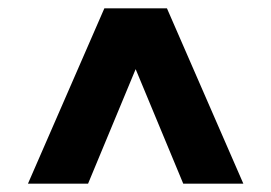

<svg xmlns="http://www.w3.org/2000/svg" viewBox="-20 -580 650 460"><path d="M47 -140 230 -560H380L563 -140H419L264 -513H346L191 -140Z"/></svg>

Font: MOST Montserrat ExtraBold
Style: Regular
Weight: 800
Designer: Julieta Ulanovsky
Foundry: Julieta Ulanovsky
Version: Version 8.000;March 11, 2024;FontCreator 15.0.0.2926 64-bit